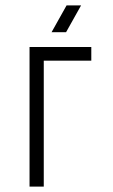

<svg xmlns="http://www.w3.org/2000/svg" viewBox="-20 -695 420 715"><path d="M320 -469V-520H90V0H143V-469ZM172 -575H226L282 -675H228Z"/></svg>

Font: Grotesk 01 Extrafine
Style: Bold
Weight: 400
Designer: Frank Adebiaye, contributions by Jérémy Landes, Ariel Martín Pérez
Foundry: Velvetyne Type Foundry
Version: Version 3.000;Glyphs 3.1.2 (3150)